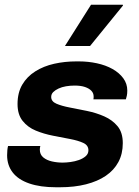

<svg xmlns="http://www.w3.org/2000/svg" viewBox="-20 -780 588 810"><path d="M216 10Q150 10 103.5 -6Q57 -22 33.5 -52.5Q10 -83 10 -125Q10 -136 11 -146.5Q12 -157 14 -164H150Q149 -159 148.5 -156Q148 -153 148 -149Q148 -128 162.5 -116Q177 -104 199 -99Q221 -94 244 -94Q259 -94 277.5 -96.5Q296 -99 313 -105Q330 -111 341.5 -121Q353 -131 353 -146Q353 -167 331.5 -177Q310 -187 276 -193.5Q242 -200 203.5 -207.5Q165 -215 131 -229Q97 -243 75.5 -270Q54 -297 54 -341Q54 -389 74 -423Q94 -457 129 -479Q164 -501 208.5 -511Q253 -521 302 -521H313Q352 -521 389 -513Q426 -505 454.5 -489Q483 -473 500 -450Q517 -427 517 -398Q517 -385 515 -376Q513 -367 511 -361H374Q375 -364 375 -367.5Q375 -371 375 -373Q375 -387 365.5 -397Q356 -407 338.5 -413Q321 -419 295 -419Q276 -419 258.5 -416Q241 -413 227 -406.5Q213 -400 204.5 -391.5Q196 -383 196 -371Q196 -352 218 -342.5Q240 -333 274 -326.5Q308 -320 347 -312Q386 -304 420 -289Q454 -274 476 -247.5Q498 -221 498 -176Q498 -131 479.5 -96.5Q461 -62 426.5 -38.5Q392 -15 343 -2.5Q294 10 233 10ZM254 -586 364 -760H498L499 -757L360 -586Z"/></svg>

Font: Chivo Medium
Style: Bold Italic
Weight: 700
Italic angle: -8.05°
Version: Version 2.002